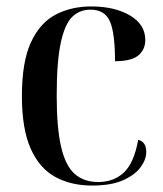

<svg xmlns="http://www.w3.org/2000/svg" viewBox="-20 -566 507 596"><path d="M266 10Q201 10 152 -16.5Q103 -43 75.5 -104Q48 -165 48 -268Q48 -374 76 -434.5Q104 -495 152.5 -520.5Q201 -546 263 -546Q336 -546 383.5 -518Q431 -490 431 -442Q431 -412 409.5 -394Q388 -376 337 -376Q337 -464 321 -500Q305 -536 261 -536Q227 -536 204 -513.5Q181 -491 168.5 -432.5Q156 -374 156 -269Q156 -170 169.5 -111Q183 -52 211.5 -26.5Q240 -1 285 -1Q333 -1 364.5 -30.5Q396 -60 409 -132Q434 -126 434 -94Q434 -71 416.5 -47Q399 -23 362 -6.5Q325 10 266 10Z"/></svg>

Font: Noto Serif Display SemiCondensed Medium
Style: Regular
Weight: 500
Width: 4
Designer: Monotype Design Team
Foundry: Monotype Imaging Inc.
Version: Version 2.009